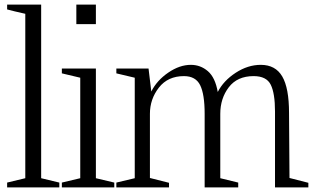

<svg xmlns="http://www.w3.org/2000/svg" viewBox="-20 -815 1361 835"><path d="M159 -40 238 -21V0H11V-21L90 -40V-755Q36 -767 11 -774V-795H159Z M397 -710H312V-795H397ZM329 -477 249 -496V-517H397V-40L477 -21V0H249V-21L329 -40Z M566 -477 486 -496V-517H626L638 -417Q662 -465 711.5 -499Q761 -533 810 -533Q852 -533 884 -505.5Q916 -478 927 -415Q952 -464 1005 -498.5Q1058 -533 1114 -533Q1178 -533 1207.5 -482.5Q1237 -432 1237 -324L1239 -41L1321 -20V0H1176V-330Q1176 -409 1157.5 -446.5Q1139 -484 1083 -484Q1012 -484 975 -435.5Q938 -387 938 -320V-40L1016 -21V0H870V-320Q870 -405 850.5 -444.5Q831 -484 780 -484Q710 -484 671 -434Q632 -384 632 -320V-41L715 -20V0H486V-21L566 -40Z"/></svg>

Font: Afta serif
Style: Regular
Weight: 400
Designer: parq.ink
Foundry: Oriol Esparraguera Font
Version: Version 1.000